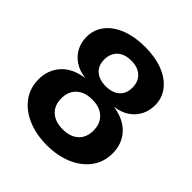

<svg xmlns="http://www.w3.org/2000/svg" viewBox="-196 -854 1005 1005"><g transform="rotate(45 306.0 -351.5)"><path d="M306.2 12.7Q229.5 12.7 167.2 -12.9Q105 -38.6 68.4 -86.9Q31.7 -135.3 31.7 -202.1Q31.7 -270 74.2 -318.1Q116.7 -366.2 199.7 -378.4Q151.4 -384.8 118.4 -407.5Q85.4 -430.2 68.8 -463.4Q52.2 -496.6 52.2 -535.6Q52.2 -590.3 84.7 -631.1Q117.2 -671.9 174.6 -693.8Q231.9 -715.8 306.2 -715.8Q381.3 -715.8 438.2 -693.8Q495.1 -671.9 527.3 -631.1Q559.6 -590.3 559.6 -535.6Q559.6 -496.6 543 -463.4Q526.4 -430.2 493.7 -407.5Q460.9 -384.8 412.6 -378.4Q494.1 -366.2 537.4 -318.6Q580.6 -271 580.6 -202.1Q580.6 -135.3 543.9 -86.9Q507.3 -38.6 445.1 -12.9Q382.8 12.7 306.2 12.7ZM306.2 -105Q361.8 -105 393.6 -134Q425.3 -163.1 425.3 -214.8Q425.3 -265.6 393.6 -295.4Q361.8 -325.2 306.2 -325.2Q250.5 -325.2 218.5 -295.7Q186.5 -266.1 186.5 -214.8Q186.5 -163.6 218.5 -134.3Q250.5 -105 306.2 -105ZM306.2 -423.8Q355 -423.8 382.8 -448.5Q410.6 -473.1 410.6 -517.1Q410.6 -562 382.8 -587.9Q355 -613.8 306.2 -613.8Q257.3 -613.8 229.5 -587.9Q201.7 -562 201.7 -517.1Q201.7 -473.1 229.5 -448.5Q257.3 -423.8 306.2 -423.8Z"/></g></svg>

Font: Schibsted Grotesk
Style: Bold
Weight: 700
Designer: Bakken & Baeck AS, Henrik Kongsvoll
Foundry: Schibsted ASA
Version: Version 1.100;gftools[0.9.25]